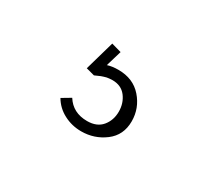

<svg xmlns="http://www.w3.org/2000/svg" viewBox="-52 -126 505 434"><g transform="rotate(30 200.5 91.5)"><path d="M142.1 70.8 120.1 64.9 142.1 -12.2 168 -4.9 155.8 36.1Q167.5 32.2 184.1 32.2Q222.7 32.2 245.4 58.1Q268.1 84 268.1 118.2Q268.1 154.3 241.2 174.6Q214.4 194.8 180.2 194.8Q155.8 194.8 134.8 183.8Q113.8 172.9 102.1 152.8L125 139.2Q143.1 168 180.2 168Q205.6 168 218.8 152.1Q231.9 136.2 231.9 113.8Q231.9 91.8 219.5 75.4Q207 59.1 184.1 59.1Q179.7 59.1 175.8 59.6Q171.9 60.1 169.4 60.5Q167 61 162.4 62.5Q157.7 64 156.5 64.5Q155.3 64.9 149.4 67.6Q143.6 70.3 142.1 70.8Z"/></g></svg>

Font: RawengulkPcs
Style: Regular
Weight: 400
Version: Version 0.92